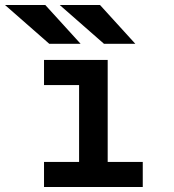

<svg xmlns="http://www.w3.org/2000/svg" viewBox="-63 -752 699 772"><path d="M255 0V-511H370V0ZM114 0V-101H511V0ZM114 -410V-511H330V-410ZM355 -576 177 -732H339L481 -576ZM135 -576 -43 -732H119L261 -576Z"/></svg>

Font: Overpass Mono
Style: Bold
Weight: 700
Monospace: yes
Designer: Delve Withrington, Dave Bailey
Foundry: Delve Fonts LLC
Version: Version 4.000